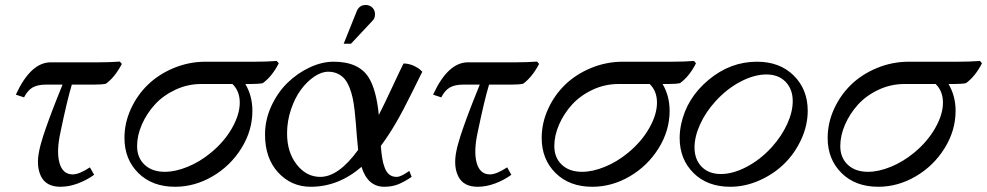

<svg xmlns="http://www.w3.org/2000/svg" viewBox="-20 -734 3892 757"><path d="M350.1 -400.4H263.2Q244.6 -338.9 218.8 -214.4Q201.7 -137.7 214.4 -92Q227.1 -46.4 266.6 -46.4Q292.5 -46.4 334.5 -74.2L351.1 -44.9Q323.2 -24.4 287.8 -11Q252.4 2.4 218.3 2.4Q162.6 2.4 142.1 -38.1Q121.6 -78.6 134.8 -140.6Q137.2 -153.3 141.8 -169.2Q146.5 -185.1 150.6 -198.7Q154.8 -212.4 162.4 -233.4Q169.9 -254.4 174.3 -266.6Q178.7 -278.8 188 -303Q197.3 -327.1 200.9 -336.2Q204.6 -345.2 214.6 -370.4Q224.6 -395.5 226.6 -400.4H161.6Q128.9 -400.4 109.1 -389.4Q89.4 -378.4 74.7 -350.1L42.5 -360.8Q101.1 -488.3 180.2 -488.3H368.7Q413.1 -488.3 452.6 -491.2L460.4 -481.9Q432.6 -429.2 397.5 -403.8Q381.8 -400.4 350.1 -400.4Z M968.8 -402.8H947.3Q975.1 -356 975.1 -296.9Q975.1 -219.2 931.9 -149.7Q888.7 -80.1 818.1 -38.8Q747.6 2.4 670.4 2.4Q580.1 2.4 525.4 -51.8Q470.7 -106 470.7 -189.9Q470.7 -249 495.8 -304.2Q521 -359.4 563.5 -400.4Q606 -441.4 665.8 -466.1Q725.6 -490.7 791 -490.7H987.3Q1032.2 -490.7 1071.3 -493.7L1079.1 -484.4Q1052.7 -432.6 1016.1 -406.2Q1000.5 -402.8 968.8 -402.8ZM773.4 -402.8Q719.7 -402.8 671.4 -380.1Q623 -357.4 590.6 -321.8Q558.1 -286.1 539.3 -242.9Q520.5 -199.7 520.5 -158.2Q520.5 -112.3 550 -84.5Q579.6 -56.6 629.9 -56.6Q671.4 -56.6 719.5 -76.2Q767.6 -95.7 811.5 -131.8Q864.3 -175.3 894.8 -229Q925.3 -282.7 925.3 -329.1Q925.3 -375 896.5 -402.8Z M1570.8 -483.4H1577.6Q1596.2 -481.9 1613 -473.9Q1629.9 -465.8 1637.2 -458.5L1645 -451.2Q1639.6 -440.4 1603.5 -367.4Q1567.4 -294.4 1540 -247.6Q1512.7 -200.7 1481.4 -158.7Q1483.9 -129.4 1487.1 -109.6Q1490.2 -89.8 1497.1 -72Q1503.9 -54.2 1515.4 -45.4Q1526.9 -36.6 1543.5 -36.6Q1548.3 -36.6 1553.7 -38.1Q1559.1 -39.6 1564.9 -42.5Q1570.8 -45.4 1574.7 -47.9Q1578.6 -50.3 1585.2 -54.4Q1591.8 -58.6 1593.8 -60.1L1603 -36.6Q1574.2 -17.1 1549.8 -7.3Q1525.4 2.4 1495.1 2.4Q1429.7 2.4 1405.3 -76.2Q1314.5 2.4 1205.1 2.4Q1128.9 2.4 1076.9 -53.7Q1024.9 -109.9 1024.9 -203.6Q1024.9 -261.7 1049.8 -315.7Q1074.7 -369.6 1113.5 -407.5Q1152.3 -445.3 1200.7 -468Q1249 -490.7 1295.4 -490.7Q1395 -490.7 1434.1 -427.7Q1463.9 -378.9 1473.6 -280.8Q1494.1 -320.8 1526.6 -390.6Q1559.1 -460.4 1570.8 -483.4ZM1242.7 -36.6Q1314.9 -36.6 1392.1 -143.1Q1389.6 -164.1 1387.2 -194.1Q1384.8 -224.1 1383.1 -247.3Q1381.3 -270.5 1378.2 -298.3Q1375 -326.2 1370.6 -346.9Q1366.2 -367.7 1358.2 -388.2Q1350.1 -408.7 1339.4 -421.9Q1328.6 -435.1 1312 -443.1Q1295.4 -451.2 1273.9 -451.2Q1247.1 -451.2 1218.5 -431.6Q1189.9 -412.1 1166.3 -380.1Q1142.6 -348.1 1127.2 -302.2Q1111.8 -256.3 1111.8 -208Q1111.8 -133.8 1149.9 -85.2Q1188 -36.6 1242.7 -36.6ZM1363.8 -561.5H1335L1387.2 -691.4Q1390.1 -698.7 1395.5 -704.1Q1405.8 -714.4 1421.4 -714.4Q1437.5 -714.4 1448 -704.1Q1458.5 -693.8 1458.5 -678.2Q1458.5 -662.1 1450.2 -653.8Z M1995.1 -400.4H1908.2Q1889.6 -338.9 1863.8 -214.4Q1846.7 -137.7 1859.4 -92Q1872.1 -46.4 1911.6 -46.4Q1937.5 -46.4 1979.5 -74.2L1996.1 -44.9Q1968.3 -24.4 1932.9 -11Q1897.5 2.4 1863.3 2.4Q1807.6 2.4 1787.1 -38.1Q1766.6 -78.6 1779.8 -140.6Q1782.2 -153.3 1786.9 -169.2Q1791.5 -185.1 1795.7 -198.7Q1799.8 -212.4 1807.4 -233.4Q1814.9 -254.4 1819.3 -266.6Q1823.7 -278.8 1833 -303Q1842.3 -327.1 1845.9 -336.2Q1849.6 -345.2 1859.6 -370.4Q1869.6 -395.5 1871.6 -400.4H1806.6Q1773.9 -400.4 1754.2 -389.4Q1734.4 -378.4 1719.7 -350.1L1687.5 -360.8Q1746.1 -488.3 1825.2 -488.3H2013.7Q2058.1 -488.3 2097.7 -491.2L2105.5 -481.9Q2077.6 -429.2 2042.5 -403.8Q2026.9 -400.4 1995.1 -400.4Z M2613.8 -402.8H2592.3Q2620.1 -356 2620.1 -296.9Q2620.1 -219.2 2576.9 -149.7Q2533.7 -80.1 2463.1 -38.8Q2392.6 2.4 2315.4 2.4Q2225.1 2.4 2170.4 -51.8Q2115.7 -106 2115.7 -189.9Q2115.7 -249 2140.9 -304.2Q2166 -359.4 2208.5 -400.4Q2251 -441.4 2310.8 -466.1Q2370.6 -490.7 2436 -490.7H2632.3Q2677.2 -490.7 2716.3 -493.7L2724.1 -484.4Q2697.8 -432.6 2661.1 -406.2Q2645.5 -402.8 2613.8 -402.8ZM2418.5 -402.8Q2364.7 -402.8 2316.4 -380.1Q2268.1 -357.4 2235.6 -321.8Q2203.1 -286.1 2184.3 -242.9Q2165.5 -199.7 2165.5 -158.2Q2165.5 -112.3 2195.1 -84.5Q2224.6 -56.6 2274.9 -56.6Q2316.4 -56.6 2364.5 -76.2Q2412.6 -95.7 2456.5 -131.8Q2509.3 -175.3 2539.8 -229Q2570.3 -282.7 2570.3 -329.1Q2570.3 -375 2541.5 -402.8Z M2665.5 -244.1Q2687.5 -347.2 2773.4 -418.9Q2859.4 -490.7 2964.4 -490.7Q3054.7 -490.7 3109.6 -436Q3164.6 -381.3 3164.6 -297.4Q3164.6 -239.3 3138.7 -183.6Q3112.8 -127.9 3071 -87.4Q3029.3 -46.9 2973.1 -22.2Q2917 2.4 2859.4 2.4Q2769 2.4 2714.4 -51.8Q2659.7 -106 2659.7 -189.9Q2659.7 -216.3 2665.5 -244.1ZM2801.3 -335Q2761.7 -291.5 2740 -243.2Q2718.3 -194.8 2718.3 -152.8Q2718.3 -105.5 2746.3 -76.7Q2774.4 -47.9 2822.3 -47.9Q2869.6 -47.9 2923.3 -75.9Q2977.1 -104 3022.5 -153.3Q3062 -197.3 3083.7 -245.1Q3105.5 -293 3105.5 -335Q3105.5 -382.3 3077.4 -411.4Q3049.3 -440.4 3001.5 -440.4Q2954.1 -440.4 2900.1 -412.4Q2846.2 -384.3 2801.3 -335Z M3741.2 -402.8H3719.7Q3747.6 -356 3747.6 -296.9Q3747.6 -219.2 3704.3 -149.7Q3661.1 -80.1 3590.6 -38.8Q3520 2.4 3442.9 2.4Q3352.5 2.4 3297.9 -51.8Q3243.2 -106 3243.2 -189.9Q3243.2 -249 3268.3 -304.2Q3293.5 -359.4 3335.9 -400.4Q3378.4 -441.4 3438.2 -466.1Q3498 -490.7 3563.5 -490.7H3759.8Q3804.7 -490.7 3843.8 -493.7L3851.6 -484.4Q3825.2 -432.6 3788.6 -406.2Q3772.9 -402.8 3741.2 -402.8ZM3545.9 -402.8Q3492.2 -402.8 3443.8 -380.1Q3395.5 -357.4 3363 -321.8Q3330.6 -286.1 3311.8 -242.9Q3293 -199.7 3293 -158.2Q3293 -112.3 3322.5 -84.5Q3352.1 -56.6 3402.3 -56.6Q3443.8 -56.6 3491.9 -76.2Q3540 -95.7 3584 -131.8Q3636.7 -175.3 3667.2 -229Q3697.8 -282.7 3697.8 -329.1Q3697.8 -375 3668.9 -402.8Z"/></svg>

Font: Flanker
Style: Italic
Weight: 400
Italic angle: -12°
Designer: Flanker
Version: Version 2.027